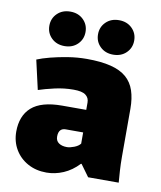

<svg xmlns="http://www.w3.org/2000/svg" viewBox="-83 -799 738 878"><g transform="rotate(10 285.5 -360.0)"><path d="M192 12Q143 12 105 -9Q67 -30 45.5 -66.5Q24 -103 24 -149Q24 -185 35 -213.5Q46 -242 68.5 -262Q91 -282 126.5 -292Q162 -302 210 -302H322V-336Q322 -347 318 -355.5Q314 -364 305.5 -370.5Q297 -377 283 -380Q269 -383 249 -383Q205 -383 161.5 -373Q118 -363 88 -353L57 -489Q81 -499 117.5 -508.5Q154 -518 197.5 -525Q241 -532 285 -532Q351 -532 396.5 -520.5Q442 -509 469 -485.5Q496 -462 508 -426Q520 -390 520 -342V-119Q520 -87 522 -54.5Q524 -22 526 0H384L344 -55H341Q309 -21 270.5 -4.5Q232 12 192 12ZM264 -119Q278 -119 297.5 -126.5Q317 -134 326 -146V-198H245Q238 -198 232 -196Q226 -194 221.5 -189.5Q217 -185 214.5 -177.5Q212 -170 212 -159Q212 -139 226.5 -129Q241 -119 264 -119ZM173 -572Q136 -572 112.5 -595Q89 -618 89 -652Q89 -686 112.5 -709Q136 -732 173 -732Q210 -732 233.5 -709Q257 -686 257 -652Q257 -618 233.5 -595Q210 -572 173 -572ZM399 -572Q362 -572 338.5 -595Q315 -618 315 -652Q315 -686 338.5 -709Q362 -732 399 -732Q436 -732 459.5 -709Q483 -686 483 -652Q483 -618 459.5 -595Q436 -572 399 -572Z"/></g></svg>

Font: Murecho Thin Black
Style: Regular
Weight: 900
Version: Version 1.010